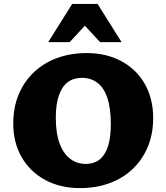

<svg xmlns="http://www.w3.org/2000/svg" viewBox="-20 -947 853 984"><path d="M390 17Q289 17 212 -24.5Q135 -66 91.5 -140.5Q48 -215 48 -314Q48 -397 76 -463.5Q104 -530 154.5 -577.5Q205 -625 273.5 -650Q342 -675 424 -675Q525 -675 602 -633.5Q679 -592 722 -517Q765 -442 765 -342Q765 -260 737 -193.5Q709 -127 659 -80Q609 -33 540.5 -8Q472 17 390 17ZM419 -107Q463 -107 491.5 -130.5Q520 -154 534 -199Q548 -244 548 -310Q548 -392 530.5 -444.5Q513 -497 479.5 -522.5Q446 -548 400 -548Q357 -548 327.5 -526Q298 -504 282 -458.5Q266 -413 266 -345Q266 -263 286 -210.5Q306 -158 340.5 -132.5Q375 -107 419 -107ZM493 -731 383 -850 350 -927H480L603 -731ZM227 -731 350 -927H480L447 -850L337 -731Z"/></svg>

Font: Ysabeau Office Black
Style: Regular
Weight: 900
Designer: Christian Thalmann (Catharsis Fonts)
Version: Version 2.001;gftools[0.9.30]; featfreeze: tnum,lnum,ss02